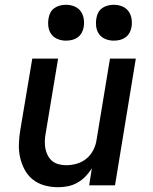

<svg xmlns="http://www.w3.org/2000/svg" viewBox="-20 -775 640 803"><path d="M223 8Q194 8 166.5 0.5Q139 -7 117.5 -24Q96 -41 83 -65.5Q70 -90 64 -117Q58 -144 59 -173.5Q60 -203 65 -232L115 -530H223L171 -217Q168 -201 167.5 -184.5Q167 -168 170 -153Q173 -138 180 -124.5Q187 -111 198.5 -101.5Q210 -92 225.5 -88Q241 -84 257 -84Q279 -84 301.5 -90.5Q324 -97 342 -112Q360 -127 370.5 -148Q381 -169 384 -191L440 -530H548L461 0H353L364 -71Q353 -53 337.5 -37Q322 -21 303 -10.5Q284 0 263.5 4Q243 8 223 8ZM456 -605Q438 -605 421.5 -611.5Q405 -618 395 -631.5Q385 -645 382.5 -662.5Q380 -680 383 -698Q385 -711 391 -722.5Q397 -734 408 -741.5Q419 -749 431.5 -752Q444 -755 456 -755Q474 -755 490.5 -748.5Q507 -742 517 -728.5Q527 -715 530 -697.5Q533 -680 530 -662Q528 -649 521.5 -637.5Q515 -626 504.5 -618.5Q494 -611 481.5 -608Q469 -605 456 -605ZM256 -605Q238 -605 221.5 -611.5Q205 -618 195 -631.5Q185 -645 182.5 -662.5Q180 -680 183 -698Q185 -711 191 -722.5Q197 -734 208 -741.5Q219 -749 231.5 -752Q244 -755 256 -755Q274 -755 290.5 -748.5Q307 -742 317 -728.5Q327 -715 330 -697.5Q333 -680 330 -662Q328 -649 321.5 -637.5Q315 -626 304.5 -618.5Q294 -611 281.5 -608Q269 -605 256 -605Z"/></svg>

Font: Iosevka Curly SmBdExObl
Style: Regular
Weight: 600
Width: 7
Italic angle: -9°
Monospace: yes
Designer: Belleve Invis
Foundry: Belleve Invis
Version: Version 11.1.0; ttfautohint (v1.8.3)